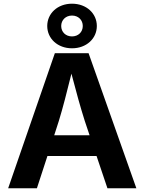

<svg xmlns="http://www.w3.org/2000/svg" viewBox="-20 -1014 778 1034"><path d="M23.9 0H178.7L235.4 -173.8H500L558.6 0H714.4L457 -727.5H275.4ZM367.7 -753.9C445.8 -753.9 501.5 -806.6 501.5 -874C501.5 -941.4 445.8 -994.1 367.7 -994.1C290 -994.1 234.4 -941.4 234.4 -874C234.4 -806.6 290 -753.9 367.7 -753.9ZM367.7 -817.9C334 -817.9 309.6 -841.3 309.6 -874C309.6 -906.2 334 -930.2 367.7 -930.2C401.9 -930.2 425.8 -906.2 425.8 -874C425.8 -841.3 401.4 -817.9 367.7 -817.9ZM272 -285.6 296.9 -362.8C318.4 -432.6 339.8 -516.6 364.7 -617.2C390.6 -518.1 413.6 -434.6 436.5 -362.8L462.4 -285.6Z"/></svg>

Font: Raveo SemiBold
Style: Regular
Weight: 600
Designer: Jakub Foglar, Rasmus Andersson (Inter)
Foundry: Jakubfoglar.com
Version: Version 1.100;Glyphs 3.2.3 (3260)